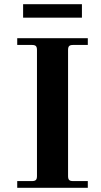

<svg xmlns="http://www.w3.org/2000/svg" viewBox="-20 -894 480 914"><path d="M90 -810H370V-874H90ZM62 0H398V-32H328C310 -32 304 -38 304 -56V-656C304 -674 310 -680 328 -680H398V-712H62V-680H132C150 -680 156 -674 156 -656V-56C156 -38 150 -32 132 -32H62Z"/></svg>

Font: Old Standard
Style: Bold
Weight: 700
Designer: Alexey Kryukov <alexios@thessalonica.org.ru>
Version: Version 2.0.2